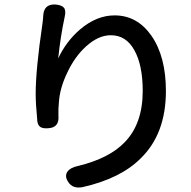

<svg xmlns="http://www.w3.org/2000/svg" viewBox="-20 -804 855 861"><path d="M286 12Q268 -14 283 -35Q296 -53 331 -60Q470 -94 539 -166Q620 -249 620 -396Q620 -511 583 -578Q546 -646 477 -646Q421 -646 366 -596Q316 -551 282 -479Q248 -409 244 -344Q241 -314 242 -286Q247 -232 197 -229Q173 -227 162 -234Q150 -241 147 -262Q147 -263 147 -266Q140 -339 140 -382Q140 -492 170 -695Q171 -702 172.5 -715.5Q174 -729 174 -735Q177 -785 226 -784Q256 -782 266.5 -769.5Q277 -757 270 -728Q251 -639 241 -542Q277 -619 339 -672Q413 -735 494 -735Q595 -735 659 -644Q724 -550 724 -396Q724 -202 609 -92Q519 -3 351 35Q306 44 286 12Z"/></svg>

Font: GenSenRounded JP M
Style: Regular
Weight: 500
Version: Version 1.501;PS 1;hotconv 16.6.51;makeotf.lib2.5.65220